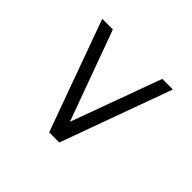

<svg xmlns="http://www.w3.org/2000/svg" viewBox="-74 -556 636 636"><g transform="rotate(-45 244.0 -238.5)"><path d="M122.1 -238.8 439 -123V-73.2L48.8 -215.3V-262.7L439 -404.3V-354.5Z"/></g></svg>

Font: Libertinage
Style: l
Weight: 400
Designer: OSP
Foundry: OSP
Version: Version 1.0; 2008; OFL relea